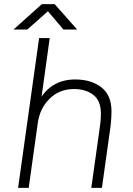

<svg xmlns="http://www.w3.org/2000/svg" viewBox="-20 -903 640 923"><path d="M67 0 168 -720H219L180 -439Q198 -465 222 -483.5Q246 -502 276 -511.5Q306 -521 341 -521Q419 -521 467.5 -483Q516 -445 516 -368Q516 -359 515 -337Q514 -315 510 -286L470 0H419L461 -300Q464 -322 464.5 -337.5Q465 -353 465 -357Q465 -419 428.5 -447Q392 -475 336 -475Q266 -475 219 -429Q172 -383 162 -314L118 0ZM45 -761 181 -883H243L351 -761H285L201 -860H223L111 -761Z"/></svg>

Font: Chivo Mono Medium Thin
Style: Italic
Weight: 250
Italic angle: -8.05°
Monospace: yes
Version: Version 1.008